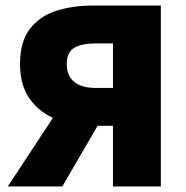

<svg xmlns="http://www.w3.org/2000/svg" viewBox="-20 -670 670 690"><path d="M386 0V-218H312Q242 -218 183 -241Q124 -264 88 -313Q52 -362 52 -440Q52 -521 88 -567Q124 -613 183 -631.5Q242 -650 312 -650H558V0ZM324 -354H386V-514H324Q273 -514 246.5 -498Q220 -482 220 -440Q220 -398 246.5 -376Q273 -354 324 -354ZM8 0 243 -357 357 -263 204 0Z"/></svg>

Font: Source Sans 3 Black
Style: Regular
Weight: 900
Designer: Paul D. Hunt
Foundry: Adobe
Version: Version 3.046;hotconv 1.0.118;makeotfexe 2.5.65603